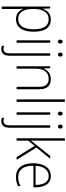

<svg xmlns="http://www.w3.org/2000/svg" viewBox="971 -1772 1041 3024"><g transform="rotate(90 1492.0 -259.5)"><path d="M288 -539Q381 -539 430 -471.5Q479 -404 479 -269Q479 -132 426.5 -61Q374 10 282 10Q214 10 175 -24.5Q136 -59 121 -104H118Q121 -55 121 -1V234H82V-529H113L117 -415H119Q131 -448 152 -476Q173 -504 206.5 -521.5Q240 -539 288 -539ZM284 -505Q204 -505 162.5 -444Q121 -383 121 -277V-251Q121 -139 163 -82Q205 -25 279 -25Q353 -25 396.5 -84.5Q440 -144 440 -269Q440 -385 401.5 -445Q363 -505 284 -505Z M634 -725Q652 -725 658.5 -714.5Q665 -704 665 -688Q665 -672 658 -661.5Q651 -651 634 -651Q618 -651 611 -661.5Q604 -672 604 -688Q604 -704 611 -714.5Q618 -725 634 -725ZM653 -529V0H615V-529Z M808 -688Q808 -704 815 -714.5Q822 -725 839 -725Q857 -725 863.5 -714.5Q870 -704 870 -688Q870 -672 863 -661.5Q856 -651 839 -651Q823 -651 815.5 -661.5Q808 -672 808 -688ZM755 241Q738 241 725 238.5Q712 236 702 232V196Q714 201 726.5 203.5Q739 206 752 206Q819 206 819 110V-529H857V113Q857 180 828.5 210.5Q800 241 755 241Z M1226 -539Q1303 -539 1344 -495Q1385 -451 1385 -356V0H1347V-351Q1347 -431 1314.5 -468Q1282 -505 1223 -505Q1149 -505 1105 -454Q1061 -403 1061 -300V0H1023V-529H1053L1058 -426H1061Q1077 -470 1117 -504.5Q1157 -539 1226 -539Z M1584 0H1545V-760H1584Z M1768 -725Q1786 -725 1792.5 -714.5Q1799 -704 1799 -688Q1799 -672 1792 -661.5Q1785 -651 1768 -651Q1752 -651 1745 -661.5Q1738 -672 1738 -688Q1738 -704 1745 -714.5Q1752 -725 1768 -725ZM1787 -529V0H1749V-529Z M1942 -688Q1942 -704 1949 -714.5Q1956 -725 1973 -725Q1991 -725 1997.5 -714.5Q2004 -704 2004 -688Q2004 -672 1997 -661.5Q1990 -651 1973 -651Q1957 -651 1949.5 -661.5Q1942 -672 1942 -688ZM1889 241Q1872 241 1859 238.5Q1846 236 1836 232V196Q1848 201 1860.5 203.5Q1873 206 1886 206Q1953 206 1953 110V-529H1991V113Q1991 180 1962.5 210.5Q1934 241 1889 241Z M2195 -375Q2195 -302 2193 -227H2194Q2207 -244 2218.5 -258.5Q2230 -273 2243 -289L2435 -529H2480L2304 -312L2496 0H2453L2278 -284L2195 -185V0H2157V-760H2195Z M2752 -539Q2815 -539 2854 -506.5Q2893 -474 2911.5 -419Q2930 -364 2930 -297V-265H2590Q2589 -149 2634.5 -87Q2680 -25 2768 -25Q2808 -25 2840 -33Q2872 -41 2911 -61V-23Q2878 -7 2843.5 1.5Q2809 10 2767 10Q2693 10 2645 -24Q2597 -58 2574 -119Q2551 -180 2551 -262Q2551 -341 2573.5 -404Q2596 -467 2640.5 -503Q2685 -539 2752 -539ZM2752 -505Q2683 -505 2640.5 -453Q2598 -401 2591 -299H2892Q2893 -358 2878 -405Q2863 -452 2832 -478.5Q2801 -505 2752 -505Z"/></g></svg>

Font: Noto Sans Georgian SemiCondensed ExtraLight
Style: Regular
Weight: 200
Width: 4
Designer: Monotype Design Team, Akaki Razmadze
Foundry: Google LLC
Version: Version 2.005; ttfautohint (v1.8.4.7-5d5b)